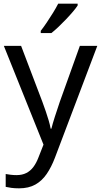

<svg xmlns="http://www.w3.org/2000/svg" viewBox="-20 -786 550 1046"><path d="M1 -536H95L211 -231Q221 -204 229.5 -179Q238 -154 245 -130.5Q252 -107 256 -85H260Q266 -110 279 -150.5Q292 -191 306 -232L415 -536H510L279 74Q260 124 234.5 161.5Q209 199 172.5 219.5Q136 240 84 240Q60 240 42 237.5Q24 235 11 232V162Q22 164 37.5 166Q53 168 70 168Q101 168 123.5 156.5Q146 145 162 123.5Q178 102 189 73L217 2ZM403 -756Q394 -742 377 -722Q360 -702 339.5 -680.5Q319 -659 298.5 -639.5Q278 -620 260 -606H202V-618Q217 -637 234.5 -663Q252 -689 269 -716.5Q286 -744 297 -766H403Z"/></svg>

Font: Noto Sans Thai
Style: Regular
Weight: 400
Designer: Monotype Design Team
Foundry: Monotype Imaging Inc.
Version: Version 2.001